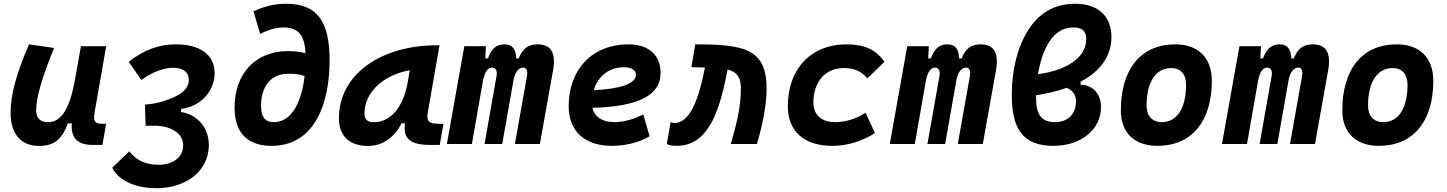

<svg xmlns="http://www.w3.org/2000/svg" viewBox="-20 -762 7657 1016"><path d="M187 10.3C275.4 10.3 311.5 -34.7 339.4 -109.4H359.9C354 -32.7 390.1 4.9 468.8 4.9H522L541.5 -106.9H518.1C481.9 -106.9 472.7 -120.6 480.5 -166.5L542 -517.6H408.2L374 -325.2V-325.7C347.7 -189.5 305.7 -115.2 233.4 -115.2C193.8 -115.2 171.4 -137.7 171.4 -176.8C171.4 -246.1 200.2 -345.2 266.1 -508.3L133.3 -527.3C64.9 -367.7 36.1 -259.3 36.1 -164.6C36.1 -53.7 90.8 10.3 187 10.3Z M809.6 233.9C944.3 233.9 1081.5 159.7 1085 9.3C1087.4 -93.3 1014.6 -159.2 937.5 -168.9L939 -186C1048.3 -199.2 1115.7 -286.1 1115.7 -374.5C1115.7 -470.7 1041.5 -527.3 909.2 -527.3C817.9 -527.3 741.2 -496.6 661.1 -435.5L728 -338.4C789.6 -384.8 853.5 -403.3 894 -403.3C942.9 -403.3 978.5 -385.3 979 -339.4C979.5 -291.5 937.5 -254.4 839.4 -225.1C806.2 -215.3 789.1 -212.4 747.1 -208.5L750.5 -96.7C761.2 -96.7 770 -96.7 777.3 -96.7C790 -96.7 799.3 -97.2 807.1 -96.7C888.2 -93.8 949.2 -54.7 949.2 6.3C949.2 79.6 882.8 109.9 819.3 109.9C724.6 109.9 683.6 63 664.1 39.1L573.7 125.5C612.8 202.6 710 233.9 809.6 233.9Z M1416.5 9.8C1653.8 9.8 1724.1 -229 1724.1 -442.4C1724.1 -644.5 1662.1 -742.2 1494.1 -742.2C1421.9 -742.2 1371.6 -724.1 1321.3 -702.6L1356.4 -583C1396.5 -602.5 1437.5 -616.7 1481.4 -616.7C1564.5 -616.7 1592.3 -567.9 1596.7 -480.5C1567.9 -487.8 1536.6 -491.7 1504.9 -491.7C1330.1 -491.7 1221.7 -370.6 1221.2 -194.8C1220.7 -27.8 1324.2 9.8 1416.5 9.8ZM1591.8 -358.9C1576.7 -229.5 1527.8 -115.7 1428.2 -115.7C1381.8 -115.7 1361.3 -144.5 1361.3 -203.1C1361.3 -299.3 1410.2 -371.6 1502.9 -371.6C1503.9 -371.6 1504.9 -371.6 1505.9 -371.6C1532.7 -371.6 1562 -371.6 1591.8 -358.9Z M1926.8 10.3C2002.4 10.3 2065.4 -32.2 2105 -109.4H2123C2116.7 -54.2 2121.6 4.9 2253.9 4.9H2307.1L2326.7 -106.9H2303.2C2249.5 -106.9 2235.8 -120.6 2243.7 -166.5L2305.7 -522.5H2293.5C1997.1 -522.5 1773.4 -370.1 1773.4 -135.3C1773.4 -43 1829.1 10.3 1926.8 10.3ZM1958.5 -115.2C1924.3 -115.2 1908.7 -129.9 1908.7 -162.1C1908.7 -275.4 2010.3 -365.2 2148.4 -390.6L2137.2 -325.7C2113.8 -191.4 2043.9 -115.2 1958.5 -115.2Z M2551.3 -517.6H2437L2344.7 0H2477.1L2536.6 -339.8C2546.4 -382.8 2561.5 -404.3 2584 -404.3C2604 -404.3 2612.3 -387.7 2607.4 -359.4L2543.9 0H2637.7L2697.8 -340.8C2707 -383.3 2725.6 -404.3 2748 -404.3C2765.6 -404.3 2773.4 -387.7 2768.6 -359.4L2704.6 0H2836.9L2906.7 -390.6C2922.9 -481 2896.5 -527.3 2825.7 -527.3C2776.9 -527.3 2746.1 -507.3 2725.1 -453.1H2711.4C2710 -504.4 2689 -527.3 2650.4 -527.3C2607.4 -527.3 2581.5 -506.3 2562 -453.1H2547.9Z M3231.4 -115.7C3167.5 -115.7 3125.5 -143.6 3114.7 -191.4C3350.6 -197.8 3475.6 -253.4 3475.6 -376C3475.6 -471.2 3412.1 -527.3 3305.2 -527.3C3115.7 -527.3 2989.3 -396.5 2989.3 -199.7C2989.3 -67.9 3074.2 9.8 3217.3 9.8C3281.7 9.8 3355.5 -4.4 3417.5 -41L3383.8 -156.7C3334.5 -130.9 3278.3 -115.7 3231.4 -115.7ZM3122.1 -284.7C3144 -359.4 3203.1 -406.2 3281.7 -406.2C3322.3 -406.2 3345.2 -391.1 3345.2 -365.7C3345.2 -320.3 3263.2 -291 3122.1 -284.7Z M3847.2 0H3985.4C4010.7 -85.9 4036.6 -198.7 4036.6 -293.9C4036.6 -504.4 3917.5 -527.3 3659.2 -527.3L3638.7 -406.2C3649.4 -406.2 3660.2 -405.8 3669.9 -405.8C3684.6 -405.3 3697.8 -405.3 3710.4 -404.8L3700.7 -358.9C3674.3 -237.3 3629.9 -110.8 3549.3 -110.8C3538.1 -110.8 3538.1 -113.8 3528.8 -116.2L3508.3 0C3522.9 7.3 3539.6 9.8 3559.6 9.8C3718.8 9.8 3783.2 -148.9 3828.1 -383.8L3830.1 -394C3878.4 -381.8 3900.4 -355.5 3900.4 -295.4C3900.4 -183.1 3873 -94.2 3847.2 0Z M4398.9 -115.7C4326.7 -115.7 4284.7 -153.8 4284.2 -220.2C4284.7 -329.6 4347.7 -401.9 4444.3 -401.9C4500.5 -401.9 4538.1 -385.3 4569.8 -347.2L4660.2 -434.6C4615.7 -499.5 4555.2 -527.3 4458 -527.3C4271.5 -527.3 4148.9 -397.5 4148.9 -199.7C4148.9 -66.9 4234.9 9.8 4384.8 9.8C4466.8 9.8 4548.3 -17.1 4609.9 -58.1L4560.1 -165.5C4516.1 -135.7 4457.5 -115.7 4398.9 -115.7Z M4895 -517.6H4780.8L4688.5 0H4820.8L4880.4 -339.8C4890.1 -382.8 4905.3 -404.3 4927.7 -404.3C4947.8 -404.3 4956.1 -387.7 4951.2 -359.4L4887.7 0H4981.4L5041.5 -340.8C5050.8 -383.3 5069.3 -404.3 5091.8 -404.3C5109.4 -404.3 5117.2 -387.7 5112.3 -359.4L5048.3 0H5180.7L5250.5 -390.6C5266.6 -481 5240.2 -527.3 5169.4 -527.3C5120.6 -527.3 5089.8 -507.3 5068.8 -453.1H5055.2C5053.7 -504.4 5032.7 -527.3 4994.1 -527.3C4951.2 -527.3 4925.3 -506.3 4905.8 -453.1H4891.6Z M5698.2 -329.6C5796.4 -381.8 5861.3 -459.5 5861.3 -566.4C5861.3 -657.7 5810.1 -742.2 5668.9 -742.2C5557.1 -742.2 5475.6 -689.5 5421.4 -603.5C5364.7 -513.7 5334 -395.5 5334 -260.3C5334 -83.5 5389.6 9.8 5555.2 9.8C5698.7 9.8 5806.2 -75.2 5806.2 -195.8C5806.2 -264.2 5763.2 -313 5698.2 -313.5ZM5472.7 -369.6C5482.9 -430.7 5501 -487.8 5526.4 -531.2C5556.6 -584 5600.6 -616.7 5659.7 -616.7C5709 -616.7 5728 -594.7 5728 -555.2C5728 -453.6 5617.2 -388.2 5472.7 -369.6ZM5625 -297.4C5656.7 -283.2 5673.8 -259.8 5673.8 -227.1C5673.8 -154.8 5627.4 -115.7 5562 -115.7C5491.2 -115.7 5462.4 -155.3 5462.4 -244.6C5462.4 -249 5462.4 -253.4 5462.4 -257.8C5520 -266.6 5575.2 -279.3 5625 -297.4Z M6104.5 9.8C6285.6 9.8 6392.6 -118.2 6392.6 -335C6392.6 -456.1 6320.8 -527.3 6199.2 -527.3C6018.1 -527.3 5911.1 -397.5 5911.1 -177.7C5911.1 -60.1 5982.9 9.8 6104.5 9.8ZM6127.9 -115.7C6077.1 -115.7 6047.4 -148.4 6047.4 -203.6C6047.4 -328.1 6096.2 -401.9 6178.2 -401.9C6227.5 -401.9 6256.3 -369.1 6256.3 -314C6256.3 -189.5 6208.5 -115.7 6127.9 -115.7Z M6652.8 -517.6H6538.6L6446.3 0H6578.6L6638.2 -339.8C6647.9 -382.8 6663.1 -404.3 6685.5 -404.3C6705.6 -404.3 6713.9 -387.7 6709 -359.4L6645.5 0H6739.3L6799.3 -340.8C6808.6 -383.3 6827.1 -404.3 6849.6 -404.3C6867.2 -404.3 6875 -387.7 6870.1 -359.4L6806.2 0H6938.5L7008.3 -390.6C7024.4 -481 6998 -527.3 6927.2 -527.3C6878.4 -527.3 6847.7 -507.3 6826.7 -453.1H6813C6811.5 -504.4 6790.5 -527.3 6752 -527.3C6709 -527.3 6683.1 -506.3 6663.6 -453.1H6649.4Z M7276.4 9.8C7457.5 9.8 7564.5 -118.2 7564.5 -335C7564.5 -456.1 7492.7 -527.3 7371.1 -527.3C7189.9 -527.3 7083 -397.5 7083 -177.7C7083 -60.1 7154.8 9.8 7276.4 9.8ZM7299.8 -115.7C7249 -115.7 7219.2 -148.4 7219.2 -203.6C7219.2 -328.1 7268.1 -401.9 7350.1 -401.9C7399.4 -401.9 7428.2 -369.1 7428.2 -314C7428.2 -189.5 7380.4 -115.7 7299.8 -115.7Z"/></svg>

Font: Cascadia Mono PL
Style: Bold Italic
Weight: 700
Italic angle: -10°
Monospace: yes
Designer: Aaron Bell
Foundry: Saja Typeworks
Version: Version 2404.023